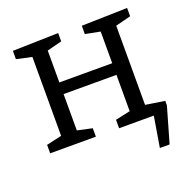

<svg xmlns="http://www.w3.org/2000/svg" viewBox="-123 -649 911 925"><g transform="rotate(-20 332.0 -187.0)"><path d="M37 0V-43.3L132.3 -65L115.3 -39V-486.7L136.3 -461L37 -482.7V-525.3L271.3 -531.3V-488.7L176.3 -464.3L195.3 -488.3V-284L173.3 -305.7H489L466.3 -284V-486.7L480.3 -465.3L390.3 -482.7V-525.3L624.7 -531.3V-488.7L528.7 -464.3L546.3 -488.3V-39L529.3 -65L624.7 -43.3V0H390.3V-43.3L481.3 -63L466.3 -39V-268.3L489 -246H173.3L195.3 -268.3V-39L180.3 -63L271.3 -43.3V0ZM503 -69.7 644.7 -47.7 644.3 -24.3 592.3 156.7H542.3L568.3 0H491.3Z"/></g></svg>

Font: Bitter Thin
Style: Regular
Weight: 100
Designer: Sol Matas, and Bitter project Authors
Foundry: Sol Matas
Version: Version 2.002